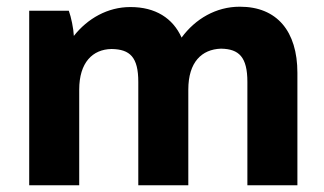

<svg xmlns="http://www.w3.org/2000/svg" viewBox="-20 -552 966 572"><path d="M67 0H216V-285C216 -366 256 -405 312 -406H313C367 -405 392 -382 392 -308V0H541V-285C541 -367 581 -405 638 -407H639C692 -406 717 -382 717 -308V0H866V-335C866 -459 805 -532 695 -532H694C624 -532 562 -496 521 -440C495 -498 443 -531 369 -531H368C301 -531 241 -497 200 -445C199 -467 192 -501 185 -520H67Z"/></svg>

Font: Fixel Display Bold
Style: Bold
Weight: 700
Designer: AlfaBravo + MacPaw
Foundry: Kyrylo Tkachov, Marchela Mozhyna, Serhii Makarenko, Maria Weinstein, Zakhar Kryvoshyya
Version: Version 1.211